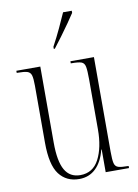

<svg xmlns="http://www.w3.org/2000/svg" viewBox="-87 -824 643 892"><g transform="rotate(-10 234.5 -378.0)"><path d="M214 10Q154 10 120 -34.5Q86 -79 86 -184V-453Q86 -487 81.5 -502Q77 -517 62.5 -521.5Q48 -526 17 -526H13V-536H126V-177Q126 -89 149.5 -48Q173 -7 222 -7Q282 -7 310.5 -62Q339 -117 339 -202V-438Q339 -479 335.5 -497.5Q332 -516 318 -521Q304 -526 271 -526H268V-536H379V-90Q379 -52 383 -35.5Q387 -19 401.5 -14.5Q416 -10 448 -10H450V0H340V-107H338Q324 -51 292.5 -20.5Q261 10 214 10ZM202 -616Q225 -659 242 -695.5Q259 -732 274 -766H315V-756Q304 -739 285.5 -712.5Q267 -686 246 -657.5Q225 -629 207 -606H202Z"/></g></svg>

Font: Noto Serif Display ExtraCondensed ExtraLight
Style: Regular
Weight: 200
Width: 2
Designer: Monotype Design Team
Foundry: Monotype Imaging Inc.
Version: Version 2.009